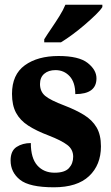

<svg xmlns="http://www.w3.org/2000/svg" viewBox="-20 -786 473 816"><path d="M209 10Q105 10 65 -22Q25 -54 25 -104Q25 -145 50.5 -161.5Q76 -178 111 -178Q111 -114 138.5 -83Q166 -52 212 -52Q255 -52 273 -71.5Q291 -91 291 -120Q291 -151 266 -170Q241 -189 187 -210Q134 -230 99.5 -252.5Q65 -275 48 -307Q31 -339 31 -387Q31 -469 85.5 -508.5Q140 -548 229 -548Q315 -548 352.5 -518.5Q390 -489 390 -453Q390 -386 300 -386Q300 -436 276 -462Q252 -488 216 -488Q186 -488 168 -472.5Q150 -457 150 -429Q150 -397 172 -378.5Q194 -360 255 -337Q302 -319 337 -297.5Q372 -276 390.5 -244.5Q409 -213 409 -164Q409 -85 358.5 -37.5Q308 10 209 10ZM168 -619Q181 -640 198.5 -665.5Q216 -691 232.5 -717.5Q249 -744 258 -766H415V-756Q407 -743 387 -723.5Q367 -704 341.5 -682Q316 -660 289 -640Q262 -620 239 -606H168Z"/></svg>

Font: Noto Serif Ethiopic Condensed ExtraBold
Style: Regular
Weight: 800
Width: 3
Designer: Monotype Design Team
Foundry: Monotype Imaging Inc.
Version: Version 2.102; ttfautohint (v1.8.4.7-5d5b)